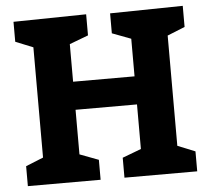

<svg xmlns="http://www.w3.org/2000/svg" viewBox="-51 -760 894 815"><g transform="rotate(-5 396.0 -352.5)"><path d="M35.2 -85 109.9 -115.2V-585L35.2 -615.2V-700.2L345.2 -705.1V-615.2L265.1 -585V-424.8H526.9V-585L446.8 -615.2V-700.2L756.8 -705.1V-615.2L682.1 -585V-115.2L756.8 -85V0H446.8V-85L526.9 -115.2V-305.2H265.1V-115.2L345.2 -85V0H35.2Z"/></g></svg>

Font: Kadwa
Style: Regular
Weight: 400
Designer: Sol Matas
Foundry: Sol Matas
Version: Version 1.000;PS 001.000;hotconv 1.0.70;makeotf.lib2.5.58329